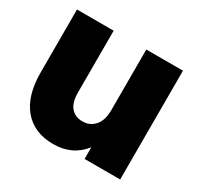

<svg xmlns="http://www.w3.org/2000/svg" viewBox="-153 -877 1097 1070"><g transform="rotate(30 395.0 -342.0)"><path d="M733 -700V0H504V-75Q433 16 310 16Q187 16 119 -65Q51 -146 51 -295V-700H287V-302Q287 -238 314 -206.5Q341 -175 389 -175Q436 -175 466.5 -209.5Q497 -244 497 -310V-700Z"/></g></svg>

Font: Montserrat Alternates Black
Style: Regular
Weight: 900
Designer: Julieta Ulanovsky
Foundry: Julieta Ulanovsky
Version: Version 7.200